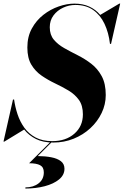

<svg xmlns="http://www.w3.org/2000/svg" viewBox="-42 -780 691 1071"><path d="M120.4 130.6 240.5 10.5H248.8L168.7 90.6Q210 90.8 243.8 97.3Q277.6 103.8 297.6 119.1Q317.6 134.5 317.6 161.4Q317.6 196.3 287.2 221.1Q256.8 245.8 207.3 258.8Q157.7 271.7 99.6 271.7V265.4Q144 265.4 173.2 242.8Q202.4 220.2 202.4 181.4Q202.4 152.8 182 141.7Q161.6 130.6 120.4 130.6ZM-17.6 9.8H-22.5L30.5 -224.9H36.6Q42.2 -183.8 55.8 -142.7Q69.3 -101.6 93.8 -67.6Q118.2 -33.7 156.4 -13.2Q194.6 7.3 249.5 7.3Q325.4 7.3 372.9 -34.3Q420.4 -75.9 420.4 -142.1Q420.4 -191.7 398.1 -222.7Q375.7 -253.7 340.5 -274.8Q305.2 -295.9 265.5 -314.7Q225.8 -333.5 190.6 -357.7Q155.3 -381.8 132.9 -419.1Q110.6 -456.3 110.6 -515.1Q110.6 -575.2 135.5 -620.8Q160.4 -666.5 200.1 -697.4Q239.7 -728.3 285.4 -744Q331.1 -759.8 372.6 -759.8Q420.4 -759.8 456.3 -743.2Q492.2 -726.6 517.1 -696.8L623.5 -759.8H628.4L577.4 -535.2H571.5Q564.2 -598.1 540.9 -647.2Q517.6 -696.3 477.4 -724.4Q437.3 -752.4 378.4 -752.4Q343 -752.4 310.2 -737.2Q277.3 -721.9 256.5 -694.1Q235.6 -666.3 235.6 -627.9Q235.6 -585.9 258.2 -558.8Q280.8 -531.7 316.3 -511.7Q351.8 -491.7 391.7 -471.7Q431.6 -451.7 467.2 -424.3Q502.7 -397 525.3 -355.3Q547.9 -313.7 547.9 -250Q547.9 -197.5 525 -149.8Q502.2 -102.1 462 -64.9Q421.9 -27.8 368.9 -6.3Q315.9 15.1 255.4 15.1Q198 15.1 158.3 -4.8Q118.7 -24.7 92.8 -57.4Z"/></svg>

Font: Bodoni* 36
Style: Bold Italic
Weight: 700
Italic angle: -13°
Version: Version 2.000; ttfautohint (v1.8.1)